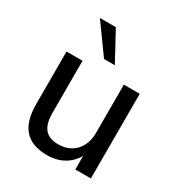

<svg xmlns="http://www.w3.org/2000/svg" viewBox="-186 -921 993 1059"><g transform="rotate(30 310.5 -391.5)"><path d="M268.1 9.8C346.7 9.8 407.2 -24.9 442.9 -85.9V0H542V-539.1H440.9V-230.5C440.9 -135.3 380.9 -72.8 292.5 -72.8C215.8 -72.8 177.7 -111.3 177.7 -208.5V-539.1H75.7V-204.6C75.7 -56.2 141.6 9.8 268.1 9.8ZM344.2 -606.9 244.1 -791.5H142.6L275.4 -606.9Z"/></g></svg>

Font: Winston
Style: Regular
Weight: 400
Designer: Vernon Adams, Kim Jin-seong, David Berlow, Cristiano Sobral
Foundry: The Winston Project Authors
Version: Version 3.004